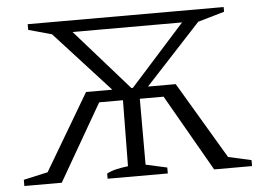

<svg xmlns="http://www.w3.org/2000/svg" viewBox="-48 -709 1057 772"><g transform="rotate(-5 480.5 -323.5)"><path d="M20 0V-25L118 -47L300 -355H406L184 -598L90 -624V-647H881V-628L774 -597L550 -355H662L846 -45L939 -24V0H786L609 -309H513V-43L599 -24V0H356V-21Q376 -31 397 -35.5Q418 -40 442 -43L445 -309H349L171 0ZM267 -600 483 -355H489L709 -600Z"/></g></svg>

Font: Piazzolla SC Light
Style: Regular
Weight: 300
Designer: Juan Pablo del Peral
Foundry: Huerta Tipografica
Version: Version 1.330